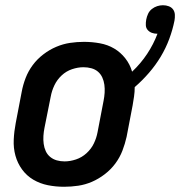

<svg xmlns="http://www.w3.org/2000/svg" viewBox="-20 -702 689 734"><path d="M225 12Q193 12 163 6Q133 0 107.5 -15Q82 -30 64.5 -54Q47 -78 39 -107Q31 -136 32.5 -168Q34 -200 40 -231L63 -351Q68 -378 78 -404Q88 -430 105 -453Q122 -476 145.5 -494Q169 -512 195 -523Q221 -534 247.5 -538Q274 -542 301 -542Q332 -542 362 -536.5Q392 -531 416.5 -516.5Q441 -502 459 -479Q477 -456 485 -428Q518 -459 542.5 -496Q567 -533 582 -573H581Q570 -573 560.5 -576.5Q551 -580 544.5 -587.5Q538 -595 537.5 -605.5Q537 -616 539 -627Q541 -638 546 -649Q551 -660 560.5 -667.5Q570 -675 581 -678.5Q592 -682 603 -682Q615 -682 625.5 -678Q636 -674 642 -665.5Q648 -657 648.5 -645.5Q649 -634 647 -623Q640 -588 627 -553Q614 -518 594.5 -485.5Q575 -453 549.5 -423.5Q524 -394 495 -369Q495 -351 492.5 -333.5Q490 -316 487 -299L464 -179Q458 -152 448 -126Q438 -100 421 -77Q404 -54 380.5 -36Q357 -18 331.5 -7Q306 4 279 8Q252 12 225 12ZM227 -85Q248 -85 270.5 -92.5Q293 -100 311 -116.5Q329 -133 339 -154Q349 -175 353 -197L376 -317Q379 -332 380 -347.5Q381 -363 379 -378Q377 -393 371 -406Q365 -419 354.5 -428Q344 -437 329.5 -441Q315 -445 299 -445Q278 -445 255.5 -437.5Q233 -430 215.5 -413.5Q198 -397 188 -376Q178 -355 174 -333L150 -213Q147 -198 146 -182.5Q145 -167 147 -152Q149 -137 155 -124Q161 -111 172 -102Q183 -93 197 -89Q211 -85 227 -85Z"/></svg>

Font: Lode Term
Style: Bold Italic
Weight: 700
Italic angle: -11°
Monospace: yes
Designer: Belleve Invis
Foundry: Belleve Invis
Version: Version 29.2.0